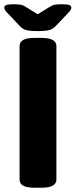

<svg xmlns="http://www.w3.org/2000/svg" viewBox="-27 -880 355 902"><path d="M136 2Q98 2 81.5 -8Q65 -18 65 -36V-664Q65 -682 81.5 -692Q98 -702 136 -702H167Q204 -702 221 -692Q238 -682 238 -664V-36Q238 -18 221 -8Q204 2 167 2ZM264 -860Q291 -860 299.5 -856Q308 -852 308 -844Q308 -840 305.5 -834.5Q303 -829 295 -821L239 -762Q224 -745 207 -739.5Q190 -734 150 -734Q110 -734 93 -739.5Q76 -745 61 -763L6 -821Q-2 -829 -4.5 -835Q-7 -841 -7 -844Q-7 -852 1.5 -856Q10 -860 36 -860Q56 -860 69 -858Q82 -856 95 -847L150 -813L207 -848Q219 -856 231.5 -858Q244 -860 264 -860Z"/></svg>

Font: Asap Semi Expanded ExtraBold
Style: Regular
Weight: 800
Width: 6
Designer: Pablo Cosgaya
Foundry: Omnibus-Type
Version: Version 3.001; ttfautohint (v1.8.4.7-5d5b)